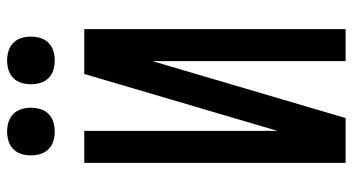

<svg xmlns="http://www.w3.org/2000/svg" viewBox="-246 -746 992 540"><g transform="rotate(-90 250.0 -476.0)"><path d="M62 0V-735H152V-192L312 -735H438V0H348V-543L188 0ZM350 -818Q336 -818 323 -822Q310 -826 300.5 -835.5Q291 -845 287 -858Q283 -871 283 -885Q283 -899 287 -912Q291 -925 300.5 -934.5Q310 -944 323 -948Q336 -952 350 -952Q364 -952 377 -948Q390 -944 399.5 -934.5Q409 -925 413 -912Q417 -899 417 -885Q417 -871 413 -858Q409 -845 399.5 -835.5Q390 -826 377 -822Q364 -818 350 -818ZM150 -818Q136 -818 123 -822Q110 -826 100.5 -835.5Q91 -845 87 -858Q83 -871 83 -885Q83 -899 87 -912Q91 -925 100.5 -934.5Q110 -944 123 -948Q136 -952 150 -952Q164 -952 177 -948Q190 -944 199.5 -934.5Q209 -925 213 -912Q217 -899 217 -885Q217 -871 213 -858Q209 -845 199.5 -835.5Q190 -826 177 -822Q164 -818 150 -818Z"/></g></svg>

Font: Iosevka Term Medium
Style: Regular
Weight: 500
Monospace: yes
Designer: Belleve Invis
Foundry: Belleve Invis
Version: Version 26.3.1